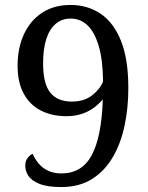

<svg xmlns="http://www.w3.org/2000/svg" viewBox="-20 -744 599 775"><path d="M227 11Q171 11 139 -2Q107 -15 94.5 -34.5Q82 -54 82 -75Q82 -94 91.5 -106.5Q101 -119 112 -123Q121 -102 136 -84Q151 -66 174 -55Q197 -44 228 -44Q311 -44 350.5 -118Q390 -192 395 -343Q381 -326 360 -310Q339 -294 311 -284.5Q283 -275 248 -275Q190 -275 145.5 -297.5Q101 -320 76 -365.5Q51 -411 51 -478Q51 -550 76.5 -605.5Q102 -661 150 -692.5Q198 -724 265 -724Q333 -724 385.5 -689Q438 -654 468 -580Q498 -506 498 -388Q498 -309 483 -237.5Q468 -166 435.5 -110Q403 -54 351.5 -21.5Q300 11 227 11ZM270 -334Q319 -334 351 -358.5Q383 -383 396 -415Q395 -504 378 -560Q361 -616 332.5 -642.5Q304 -669 265 -669Q230 -669 205 -648Q180 -627 167 -587Q154 -547 154 -488Q154 -406 183 -370Q212 -334 270 -334Z"/></svg>

Font: Noto Serif Lao
Style: Regular
Weight: 400
Designer: Monotype Design Team
Foundry: Monotype Imaging Inc.
Version: Version 2.003